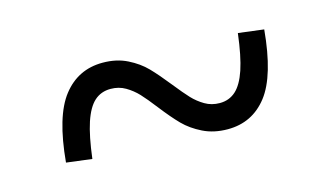

<svg xmlns="http://www.w3.org/2000/svg" viewBox="-40 -526 701 407"><g transform="rotate(-15 310.0 -322.5)"><path d="M289 -303.5Q272 -325.5 260.5 -337.8Q249 -350 234.5 -358.5Q220 -367 202 -367Q181 -367 166.5 -354Q152 -341 142.2 -311.8Q132.5 -282.5 126.5 -233.5L70.5 -240.5Q79.5 -340 112.8 -382.5Q146 -425 200 -425Q230.5 -425 254 -413.2Q277.5 -401.5 293.5 -385Q309.5 -368.5 331 -341.5Q348.5 -319.5 360 -307.2Q371.5 -295 386 -286.5Q400.5 -278 418.5 -278Q439 -278 453.5 -291Q468 -304 477.8 -333Q487.5 -362 493.5 -411.5L549.5 -404.5Q540.5 -305 507.5 -262.5Q474.5 -220 420.5 -220Q390 -220 366.2 -231.8Q342.5 -243.5 326.2 -260Q310 -276.5 289 -303.5Z"/></g></svg>

Font: Monaspace Argon Var ExtraLight
Style: Regular
Weight: 200
Designer: Riley Cran and the Lettermatic Team
Version: Version 1.200 (Monaspace Argon Var)